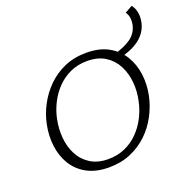

<svg xmlns="http://www.w3.org/2000/svg" viewBox="-145 -974 1107 1123"><g transform="rotate(-20 408.5 -412.5)"><path d="M347 9Q266 9 210 -21.5Q154 -52 122.5 -104Q91 -156 83 -220.5Q75 -285 89 -353Q101 -413 131 -469Q161 -525 206 -569.5Q251 -614 311.5 -640.5Q372 -667 448 -667Q530 -667 586 -635.5Q642 -604 673.5 -551.5Q705 -499 713 -434.5Q721 -370 707 -304Q694 -243 664 -186.5Q634 -130 588.5 -86.5Q543 -43 482.5 -17Q422 9 347 9ZM359 -38Q417 -38 464.5 -59.5Q512 -81 547.5 -117.5Q583 -154 606.5 -200.5Q630 -247 640 -296Q653 -354 647.5 -411.5Q642 -469 617.5 -516Q593 -563 548 -591.5Q503 -620 436 -620Q378 -620 331 -598.5Q284 -577 248.5 -540.5Q213 -504 189.5 -457.5Q166 -411 156 -362Q144 -304 149 -246.5Q154 -189 178.5 -142Q203 -95 248 -66.5Q293 -38 359 -38ZM600 -566 590 -599Q667 -620 707.5 -649Q748 -678 759 -726Q764 -750 761 -771Q758 -792 746 -808L792 -834Q808 -815 814 -787Q820 -759 813 -723Q804 -681 776 -649.5Q748 -618 703.5 -597.5Q659 -577 600 -566Z"/></g></svg>

Font: Ysabeau Office Light
Style: Italic
Weight: 300
Italic angle: -12°
Designer: Christian Thalmann (Catharsis Fonts)
Version: Version 2.001;gftools[0.9.30]; featfreeze: tnum,lnum,ss02